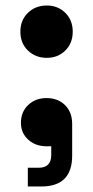

<svg xmlns="http://www.w3.org/2000/svg" viewBox="-20 -530 338 697"><path d="M150 -320Q109 -320 81.5 -346.5Q54 -373 54 -415Q54 -457 81.5 -483.5Q109 -510 150 -510Q190 -510 217 -483.5Q244 -457 244 -415Q244 -373 217 -346.5Q190 -320 150 -320ZM81 147V79H120Q166 79 166 33V1H149Q109 1 82.5 -23Q56 -47 56 -84Q56 -124 82.5 -149Q109 -174 149 -174Q190 -174 216 -148.5Q242 -123 242 -80V35Q242 147 130 147Z"/></svg>

Font: Space Grotesk
Style: Bold
Weight: 700
Designer: Florian Karsten
Foundry: Florian Karsten
Version: Version 2.000